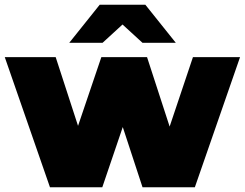

<svg xmlns="http://www.w3.org/2000/svg" viewBox="-26 -787 1029 807"><path d="M184 0 -6 -547H208L302 -258L400 -547H592L687 -255L785 -547H983L793 0H573L490 -253L404 0ZM265 -607 393 -767H585L713 -607H573L489 -684L405 -607Z"/></svg>

Font: Montserrat Thin Black
Style: Regular
Weight: 900
Version: Version 9.000